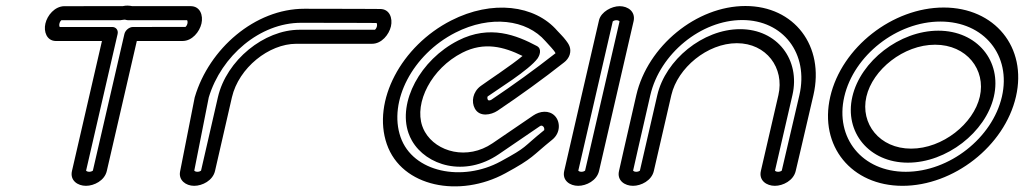

<svg xmlns="http://www.w3.org/2000/svg" viewBox="-20 -637 3647 684"><path d="M208.6 -615C175 -614.1 148.5 -582.7 141.7 -553C135 -524.3 146.5 -492.2 177.5 -491C185.9 -490.8 253.9 -490.8 343.2 -490.9C308.8 -342.2 236.4 -28 236.4 -28C228.5 6.2 257 25 286.2 25C315.3 25 352.6 6.4 360.5 -28L467.4 -490.9C553.8 -490.9 630.4 -491 630.4 -491C664.5 -490.9 690.9 -523.7 697.7 -553C704.4 -582.1 693.4 -615.1 659 -615.1H450.8C447.3 -615.9 440.1 -617 434.4 -617C428.5 -617 424.2 -616.6 417.1 -615.1ZM198.7 -565.1H408.9C411.2 -565.1 414.3 -565.5 416.3 -566.1C418.2 -566.6 420.5 -567 422.9 -567C425.3 -567 427.4 -566.7 429 -566.1C431.2 -565.4 434 -565.1 436 -565.1H646.4C647.4 -563.9 649.2 -559.7 647.7 -553C646.1 -546.2 642 -541.9 640.8 -541C629.3 -540.9 546 -540.9 453.9 -540.9C439.7 -540.9 426 -528.4 423.2 -515.9L310.8 -29C309.4 -27.8 304.5 -25 297.8 -25C291 -25 287.4 -28.1 286.7 -29.1C292.1 -52.5 368.6 -384.4 399 -515.9C402.1 -529.5 393.4 -540.9 379.7 -540.9C286.4 -540.9 201.2 -540.9 193 -540.9C191.9 -542.1 190.1 -546.3 191.7 -553C193.4 -560.5 197.8 -564.5 198.7 -565.1Z M696.2 -29.1C694.8 -27.8 690 -25 683.3 -25C676.4 -25 672.9 -28 672.1 -29.1C674.4 -40.4 720.1 -272 723.7 -289.9C768.5 -438.5 906.4 -555.8 1052.6 -555.8C1205.7 -555.8 1311 -555.1 1321.4 -555.1C1322.4 -553.9 1324.2 -549.7 1322.7 -543C1321.1 -536.1 1317 -531.8 1315.8 -531C1301.7 -531 1153.1 -531 1046.9 -531C921.1 -531 786.8 -422.9 756.2 -290.3C730.1 -177.3 699.2 -42 696.2 -29.1ZM746 -27.9C747.9 -36.3 779.4 -174.3 806.2 -290.3C830.5 -395.5 938.1 -481 1035.3 -481C1146.9 -481 1305.3 -481 1305.3 -481C1339.7 -481 1365.9 -513.9 1372.7 -543C1379.4 -572.1 1368.3 -605 1334.1 -605C1334.1 -605 1225.8 -605.8 1064.2 -605.8C887.9 -605.8 724.9 -463 674.2 -291.9C674 -291.3 673.7 -290.2 673.5 -289.5C673.3 -288.3 624.2 -39.3 621.5 -25.8C615.6 4.7 641.6 25 671.7 25C700.9 25 738 6.3 746 -27.9Z M1947 -139C1978.5 -164.2 1975.8 -204.5 1956.6 -224.2C1935.9 -245.6 1903.1 -241.5 1879.8 -225.6L1734.4 -126.5C1645.1 -65.6 1535 -95.1 1493.7 -167.2C1489.9 -173.9 1486.8 -180.8 1484.3 -188C1455.5 -271.2 1516.6 -393.1 1627 -449.3C1705 -489 1774.8 -470.5 1841.5 -437.7C1803.9 -405.7 1717.2 -348.8 1692.6 -330.7C1663.8 -309.5 1658.5 -274 1671.7 -250.2C1688.9 -218.9 1729.9 -227.6 1752.3 -242.4C1833.3 -297 1913.1 -354.4 1989.7 -414.8C1998.3 -421.2 2006.3 -431.6 2009.5 -442C2016.9 -466.1 2004.7 -481.8 1996.4 -492.8C1985.6 -507.3 1971.8 -520 1965.5 -527.3C1885.5 -619.9 1732.9 -638.2 1587.3 -564C1409.2 -473.3 1305.1 -276.3 1358 -123.6C1411.2 30.1 1618 68.6 1779.8 -19.4C1882.3 -75 1874.3 -80.6 1947 -139ZM1918.7 -173.4C1837.9 -108.3 1863 -116.1 1763.2 -61.8C1627.2 12.1 1450.7 -22.6 1407 -148.6C1363 -275.7 1449.5 -442.9 1602.3 -520.7C1727 -584.3 1856.3 -567.8 1923.2 -490.4C1935 -476.7 1954.5 -457.9 1959.1 -447.4C1883.6 -388.2 1808.5 -334.3 1730.4 -281.6C1724.9 -278 1719.1 -279.3 1718.2 -281C1714.4 -287.9 1717.1 -293.1 1717.3 -293.4C1745.3 -313.9 1865.4 -387.3 1895.7 -429.6C1900.5 -436.3 1913 -462.2 1892.7 -473C1820.9 -511.1 1725.5 -550.4 1612 -492.6C1476.8 -423.7 1397.1 -272.9 1435.2 -163C1438.5 -153.5 1442.6 -144.5 1447.5 -135.9C1498.3 -47.2 1635.2 -4.6 1756.9 -87.6L1902.3 -186.8C1906.7 -189.8 1910.5 -191.2 1915.8 -185.8C1919 -182.4 1919.5 -176.2 1918.7 -173.4Z M2237.4 -562.4C2244.2 -595.7 2217.2 -615 2187.5 -615C2158.8 -615 2122.1 -595 2114.3 -566.2C2110.7 -552.3 1990.6 -30.7 1990 -28C1982.1 6.2 2010.5 25 2039.8 25C2068.9 25 2106.1 6.4 2114.1 -28ZM2187.1 -560.7 2064.3 -29C2062.9 -27.8 2058 -25 2051.3 -25C2044.5 -25 2040.9 -28.1 2040.2 -29.1C2046.6 -56.9 2157.8 -539 2163 -560.9C2164.4 -562.2 2169.3 -565 2176 -565C2183.5 -565 2186.6 -561.5 2187.1 -560.7Z M2814.7 -27.9C2814.7 -28 2840.5 -136.4 2877.8 -298C2918.2 -473.2 2809.7 -615.6 2635.6 -615.6C2461.5 -615.6 2287.3 -473.2 2246.8 -298C2209.5 -136.4 2185.2 -27.9 2185.2 -27.9C2177.3 6.3 2205.9 25 2235 25C2264.1 25 2301.4 6.4 2309.3 -28C2309.3 -28 2345.9 -186.5 2371.6 -298C2394.1 -395.2 2499.9 -483.1 2605 -483.1C2710.2 -483.1 2775.4 -395.2 2753 -298C2727.2 -186.5 2690.6 -28 2690.6 -28C2682.7 6.4 2711.3 25 2740.4 25C2769.5 25 2806.8 6.3 2814.7 -27.9ZM2765 -29C2763.6 -27.8 2758.7 -25 2752 -25C2745.1 -25 2741.5 -28.1 2740.9 -29C2744.1 -43.2 2778.5 -191.8 2803 -298C2832 -423.8 2749.2 -533.1 2616.6 -533.1C2484 -533.1 2350.7 -423.8 2321.6 -298C2297 -191.5 2262.5 -41.8 2259.6 -29C2258.2 -27.8 2253.3 -25 2246.6 -25C2239.7 -25 2236.1 -28.1 2235.4 -29C2238 -40.5 2261.6 -145.5 2296.8 -298C2331 -445.8 2477.9 -565.6 2624.1 -565.6C2770.2 -565.6 2861.9 -445.8 2827.8 -298C2792.4 -145 2767.4 -39.5 2765 -29Z M3016.5 -292.6C2987.2 -165.7 3076.5 -57.5 3214.3 -57.5C3352 -57.5 3491.3 -165.7 3520.6 -292.6C3549.9 -419.5 3460.6 -527.7 3322.8 -527.7C3185.1 -527.7 3045.8 -419.5 3016.5 -292.6ZM3066.5 -292.6C3088.7 -388.7 3198.7 -477.7 3311.3 -477.7C3423.8 -477.7 3492.8 -388.7 3470.6 -292.6C3448.4 -196.5 3338.4 -107.5 3225.8 -107.5C3113.3 -107.5 3044.3 -196.5 3066.5 -292.6ZM2987.8 -292.6C3021.7 -439.3 3174.6 -560.2 3330.3 -560.2C3486 -560.2 3583.2 -439.3 3549.3 -292.6C3515.4 -145.9 3362.5 -25 3206.8 -25C3051.1 -25 2953.9 -145.9 2987.8 -292.6ZM2937.8 -292.6C2897.1 -116.3 3013.8 25 3195.2 25C3376.7 25 3558.6 -116.3 3599.3 -292.6C3640 -468.9 3523.3 -610.2 3341.9 -610.2C3160.5 -610.2 2978.5 -468.9 2937.8 -292.6Z"/></svg>

Font: Hi.
Style: Regular
Weight: 400
Designer: Mew Too, Robert Jablonski
Foundry: Cannot Into Space Fonts
Version: Version 1.996